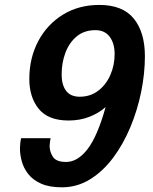

<svg xmlns="http://www.w3.org/2000/svg" viewBox="-20 -768 636 799"><path d="M237.5 11.5Q185 11.5 151 -3.8Q117 -19 97.8 -43.5Q78.5 -68 70.8 -96.2Q63 -124.5 63 -150Q63 -159 64.5 -173Q66 -187 68 -193H190.5Q189.5 -188.5 188 -177.5Q186.5 -166.5 186.5 -160.5Q186.5 -136 200.5 -115Q214.5 -94 255 -94Q303 -94 344.2 -147.2Q385.5 -200.5 419.5 -322.5Q391 -297 351.8 -281.8Q312.5 -266.5 265.5 -266.5Q180.5 -266.5 141.2 -315Q102 -363.5 102 -439Q102 -526.5 139 -596.5Q176 -666.5 241.8 -707Q307.5 -747.5 393.5 -747.5Q490.5 -747.5 536.8 -690.5Q583 -633.5 583 -534Q583 -462 567.5 -385.8Q552 -309.5 522.5 -238.8Q493 -168 450.8 -111.5Q408.5 -55 354.8 -21.8Q301 11.5 237.5 11.5ZM312 -365.5Q356 -365.5 388.8 -390.5Q421.5 -415.5 439.2 -456Q457 -496.5 457 -543Q457 -587.5 436.5 -615Q416 -642.5 377 -642.5Q330.5 -642.5 299.2 -616.5Q268 -590.5 252.2 -548.5Q236.5 -506.5 236.5 -458Q236.5 -415 255 -390.2Q273.5 -365.5 312 -365.5Z"/></svg>

Font: Epilogue SemiBold
Style: Italic
Weight: 600
Italic angle: -12°
Designer: Tyler Finck
Foundry: Etcetera Type Co
Version: Version 2.111; ttfautohint (v1.8.3)